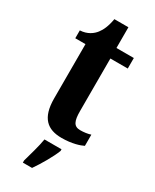

<svg xmlns="http://www.w3.org/2000/svg" viewBox="-224 -717 803 995"><g transform="rotate(30 177.5 -219.5)"><path d="M214 10C277 10 320 -5 340 -15V-82C322 -76 300 -73 278 -73C239 -73 228 -99 228 -159V-473H332V-536H228V-660H144C136 -613 122 -584 107 -565C91 -544 62 -522 18 -520V-473H79V-148C79 -31 130 10 214 10ZM105 208V221H160C190 178 228 113 244 71V61H142C135 105 116 168 105 208Z"/></g></svg>

Font: Noto Serif Thai ExtraCondensed ExtraBold
Style: Regular
Weight: 800
Width: 2
Designer: Monotype Design Team
Foundry: Monotype Imaging Inc.
Version: Version 2.002